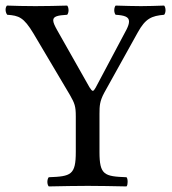

<svg xmlns="http://www.w3.org/2000/svg" viewBox="-20 -667 617 689"><path d="M337 -122V-258C337 -288 338 -304 354 -334L474 -550C502 -601 524 -610 569 -614C572 -617 574 -624 574 -630C574 -637 572 -644 569 -647C541 -646 509 -645 486 -645C463 -645 427 -646 395 -647C392 -644 390 -637 390 -630C390 -624 392 -617 395 -614C426 -612 443 -607 443 -590C443 -582 440 -573 434 -561L323 -352C319 -345 316 -341 313 -341C310 -341 306 -346 301 -354L185 -559C176 -575 171 -586 171 -594C171 -608 186 -612 221 -614C224 -617 226 -624 226 -630C226 -637 224 -644 221 -647C185 -646 147 -645 107 -645C68 -645 35 -646 5 -647C2 -644 0 -638 0 -632C0 -625 3 -617 6 -614C48 -611 65 -605 100 -547L231 -326C248 -296 252 -286 252 -249V-122C252 -39 235 -34 155 -31C152 -28 150 -21 150 -14C150 -8 152 -1 155 2C204 1 256 0 295 0C334 0 384 1 434 2C437 -1 438 -8 438 -14C438 -21 437 -28 434 -31C354 -34 337 -39 337 -122Z"/></svg>

Font: Ponomar Unicode
Style: Regular
Weight: 400
Version: 1.3